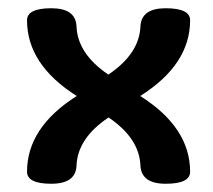

<svg xmlns="http://www.w3.org/2000/svg" viewBox="-20 -443 519 468"><path d="M244.1 -261.2Q319.8 -312 322.3 -378.9Q324.7 -422.9 383.8 -422.9Q443.4 -422.9 443.4 -393.6Q443.4 -285.6 321.8 -209Q443.4 -132.3 443.4 -24.4Q443.4 4.9 383.8 4.9Q324.7 4.9 322.3 -39.1Q319.8 -106 244.6 -156.7Q168.9 -106 166.5 -39.1Q164.6 4.9 105 4.9Q45.9 4.9 45.9 -24.4Q45.9 -132.3 167 -209Q45.9 -285.6 45.9 -393.6Q45.9 -422.9 105 -422.9Q164.6 -422.9 166.5 -378.9Q168.9 -312 244.1 -261.2Z"/></svg>

Font: Bainsley
Style: Bold
Weight: 700
Designer: Paul James MIller
Foundry: High-Logic / Made with FontCreator
Version: Version 1.411;March 28, 2021;FontCreator 13.0.0.2683 64-bit